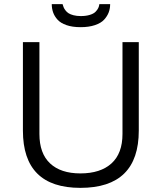

<svg xmlns="http://www.w3.org/2000/svg" viewBox="-20 -888 775 920"><path d="M228 -868.2H279.8Q282.2 -859.9 284.7 -853.5Q287.1 -847.2 293.5 -838.6Q299.8 -830.1 308.6 -824.5Q317.4 -818.8 332.5 -814.9Q347.7 -811 367.2 -811Q392.1 -811 410.4 -816.7Q428.7 -822.3 437.7 -831.5Q446.8 -840.8 450.9 -849.6Q455.1 -858.4 456.1 -868.2H507.8Q507.8 -847.2 501 -828.9Q494.1 -810.5 479 -793.9Q463.9 -777.3 434.8 -767.6Q405.8 -757.8 366.2 -757.8Q326.7 -757.8 298.6 -767.6Q270.5 -777.3 255.6 -793.9Q240.7 -810.5 234.4 -828.9Q228 -847.2 228 -868.2ZM365.2 12.2Q89.8 12.2 89.8 -262.2V-686H168.9V-246.1Q168.9 -152.8 220 -105Q271 -57.1 365.2 -57.1Q461.4 -57.1 514.2 -105Q566.9 -152.8 566.9 -246.1V-686H645V-262.2Q645 12.2 365.2 12.2Z"/></svg>

Font: Archivo Light
Style: Regular
Weight: 300
Designer: Hector Gatti
Foundry: Omnibus-Type
Version: Version 2.001